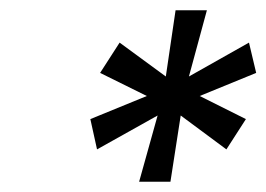

<svg xmlns="http://www.w3.org/2000/svg" viewBox="-20 -690 519 374"><path d="M383 -670H322L303 -541L213 -607L175 -548L266 -503L156 -458L169 -399L287 -465L251 -336H312L332 -465L421 -399L459 -458L369 -503L479 -548L465 -607L348 -541Z"/></svg>

Font: LT Wave Text Light Italic
Style: Regular
Weight: 300
Designer: Daniel Lyons
Version: Version 2.5 (Glyphs App)